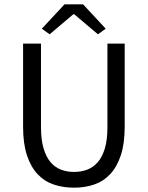

<svg xmlns="http://www.w3.org/2000/svg" viewBox="-20 -858 685 890"><path d="M174 -725 279 -838H365L470 -725L434 -699L324 -792H320L210 -699ZM323 12Q273 12 229.5 -2.5Q186 -17 154.5 -50.5Q123 -84 105 -138Q87 -192 87 -271V-656H170V-269Q170 -210 182 -170Q194 -130 214.5 -106Q235 -82 263 -71.5Q291 -61 323 -61Q356 -61 384 -71.5Q412 -82 433 -106Q454 -130 466 -170Q478 -210 478 -269V-656H558V-271Q558 -192 540 -138Q522 -84 490.5 -50.5Q459 -17 416 -2.5Q373 12 323 12Z"/></svg>

Font: TypoPRO Source Sans Pro
Style: Regular
Weight: 400
Designer: Paul D. Hunt
Foundry: Adobe Systems Incorporated
Version: Version 2.020;PS 2.000;hotconv 1.0.86;makeotf.lib2.5.63406